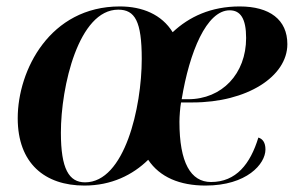

<svg xmlns="http://www.w3.org/2000/svg" viewBox="-20 -566 915 596"><path d="M242 10C326 10 392 -23 440 -70C476 -16 538 10 618 10C746 10 804 -57 804 -102C804 -124 795 -135 782 -139C757 -57 713 -1 635 -1C572 -1 537 -61 537 -188C537 -203 539 -232 542 -248H578C746 -248 872 -328 872 -429C872 -505 817 -546 724 -546C635 -546 567 -514 516 -466C482 -521 422 -546 352 -546C135 -546 35 -348 35 -199C35 -59 119 10 242 10ZM244 0C194 0 169 -42 169 -154C169 -298 224 -536 347 -536C399 -536 420 -500 420 -383C420 -233 367 0 244 0ZM564 -258H544C568 -404 621 -534 693 -534C726 -534 744 -509 744 -448C744 -337 669 -258 564 -258Z"/></svg>

Font: Noto Serif Display SemiBold
Style: Italic
Weight: 600
Italic angle: -12°
Designer: Monotype Design Team
Foundry: Monotype Imaging Inc.
Version: Version 2.009